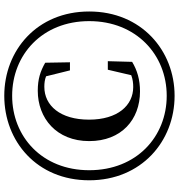

<svg xmlns="http://www.w3.org/2000/svg" viewBox="10 -808 818 877"><g transform="rotate(-90 418.5 -370.0)"><path d="M419 19C626 19 804 -133 804 -371C804 -610 626 -759 419 -759C211 -759 33 -610 33 -371C33 -133 211 19 419 19ZM419 -17C233 -17 79 -154 79 -371C79 -587 233 -723 419 -723C606 -723 760 -586 760 -371C760 -157 607 -17 419 -17ZM439 -139C493 -139 536 -152 574 -175L577 -286H538L513 -179C495 -172 476 -170 459 -170C375 -170 310 -241 310 -372C310 -503 374 -576 460 -576C478 -576 493 -574 508 -568L535 -459H572L570 -572C531 -594 496 -606 442 -606C317 -606 212 -521 212 -371C212 -224 310 -139 439 -139Z"/></g></svg>

Font: Noto Serif KR
Style: Bold
Weight: 700
Designer: Ryoko NISHIZUKA 西塚涼子 (kana & ideographs); Frank Grießhammer (Latin, Greek & Cyrillic); Wenlong ZHANG 张文龙 (bopomofo); San
Foundry: Adobe
Version: Version 2.001;hotconv 1.1.0;makeotfexe 2.6.0